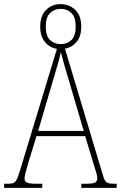

<svg xmlns="http://www.w3.org/2000/svg" viewBox="-23 -911 586 931"><path d="M-3 0V-20H17Q35 -20 44.5 -25Q54 -30 60.5 -45.5Q67 -61 76 -91L253 -674Q218 -680 195 -707.5Q172 -735 172 -782Q172 -835 200.5 -863Q229 -891 271 -891Q313 -891 342 -863Q371 -835 371 -782Q371 -735 348.5 -708Q326 -681 292 -675L478 -55Q485 -32 495 -26Q505 -20 530 -20H543V0H371V-20H395Q430 -20 439.5 -26.5Q449 -33 449 -48Q449 -58 442 -79.5Q435 -101 429 -122L390 -251H154L118 -134Q115 -122 109.5 -104.5Q104 -87 100 -71Q96 -55 96 -46Q96 -31 108 -25.5Q120 -20 153 -20H182V0ZM272 -697Q302 -697 323 -716.5Q344 -736 344 -782Q344 -828 323 -848Q302 -868 272 -868Q241 -868 220 -848Q199 -828 199 -782Q199 -736 220 -716.5Q241 -697 272 -697ZM162 -276H383L318 -497Q302 -549 290.5 -590Q279 -631 272 -658Q267 -633 255 -592.5Q243 -552 231 -511Z"/></svg>

Font: Noto Serif Tamil Condensed Thin
Style: Regular
Weight: 100
Width: 3
Designer: Indian Type Foundry, Tom Grace, and the Monotype Design Team
Foundry: Monotype Imaging Inc.
Version: Version 2.004; ttfautohint (v1.8.4.7-5d5b)